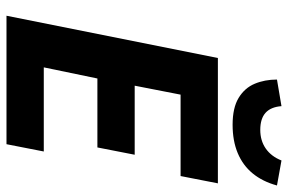

<svg xmlns="http://www.w3.org/2000/svg" viewBox="-168 -720 888 592"><g transform="rotate(90 276.0 -424.0)"><path d="M28.5 0 158.8 -651.8H545.3L522.8 -536.8H271.8L244.2 -395.3H457.1L434.6 -280.3H222L187.7 -115H447.1L424.6 0ZM364.6 -697.2Q312.4 -697.2 281.8 -715.8Q251.3 -734.3 238.3 -765.2Q225.3 -796.1 225.3 -834L307.3 -847.9Q309.8 -815 327.9 -798.7Q346 -782.5 380.5 -782.5Q413.6 -782.5 438 -799.4Q462.3 -816.3 474.8 -847.9L551.9 -834Q539.8 -789.7 514.8 -759.2Q489.9 -728.8 452.1 -713Q414.4 -697.2 364.6 -697.2Z"/></g></svg>

Font: Source Sans 3
Style: Italic
Weight: 200
Italic angle: -11°
Designer: Paul D. Hunt
Foundry: Adobe
Version: Version 3.046;hotconv 1.0.118;makeotfexe 2.5.65603